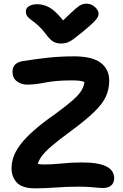

<svg xmlns="http://www.w3.org/2000/svg" viewBox="-20 -1017 668 1046"><path d="M172 9Q101 9 72 -22Q43 -53 43 -100Q43 -130 53 -160.5Q63 -191 88.5 -226Q114 -261 161.5 -303.5Q209 -346 285 -399Q345 -443 378.5 -473Q412 -503 425 -526Q438 -549 440 -570Q430 -575 413.5 -577Q397 -579 370 -579Q285 -579 228 -567.5Q171 -556 129 -556Q96 -556 72 -574Q48 -592 48 -626Q48 -674 103 -684Q172 -695 239.5 -702.5Q307 -710 384 -710Q482 -710 528.5 -675Q575 -640 575 -578Q575 -532 557.5 -492.5Q540 -453 494.5 -408.5Q449 -364 365 -302Q302 -256 265 -224.5Q228 -193 210 -169.5Q192 -146 186 -124Q200 -121 220 -121Q266 -121 318 -126.5Q370 -132 426 -132Q516 -132 559 -110.5Q602 -89 602 -46Q602 -21 586 -7Q570 7 543 7Q522 7 504.5 5Q487 3 464.5 1.5Q442 0 407 0Q343 0 283.5 4.5Q224 9 172 9ZM451 -997Q477 -997 497 -979Q517 -961 517 -942Q517 -933 512 -923Q507 -913 489 -895Q471 -877 431 -844Q402 -821 384 -807Q366 -793 350 -786.5Q334 -780 311 -780Q287 -780 268.5 -791.5Q250 -803 231 -830Q208 -860 188.5 -877.5Q169 -895 153.5 -906Q138 -917 129.5 -927.5Q121 -938 121 -955Q121 -973 138 -983.5Q155 -994 184 -994Q216 -994 248 -977Q280 -960 324 -906Q368 -949 390.5 -968.5Q413 -988 426 -992.5Q439 -997 451 -997Z"/></svg>

Font: Shantell Sans Normal
Style: Regular
Weight: 600
Designer: Stephen Nixon, Anya Danilova, Shantell Martin
Foundry: Arrow Type
Version: Version 1.009;[a7da0bfa3]